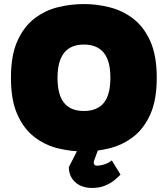

<svg xmlns="http://www.w3.org/2000/svg" viewBox="-20 -738 828 948"><path d="M394 10Q330 10 266.5 -5.5Q203 -21 150.5 -61Q98 -101 66 -172Q34 -243 34 -354Q34 -465 66 -536Q98 -607 150.5 -647Q203 -687 266.5 -702.5Q330 -718 394 -718Q458 -718 521.5 -702Q585 -686 637.5 -646Q690 -606 722 -535Q754 -464 754 -354Q754 -244 722 -173Q690 -102 637.5 -62Q585 -22 521.5 -6Q458 10 394 10ZM394 -190Q459 -190 492 -229.5Q525 -269 525 -354Q525 -438 492 -478Q459 -518 394 -518Q264 -518 264 -354Q264 -270 296.5 -230Q329 -190 394 -190ZM435 190Q383 190 351.5 161.5Q320 133 320 87L366 -3H466L445 54Q441 64 444.5 72Q448 80 458 80Q476 80 497 73Q518 66 532 54L575 124Q566 134 547 150Q528 166 500 178Q472 190 435 190Z"/></svg>

Font: Rowdies
Style: Bold
Weight: 700
Designer: Jaikishan Patel
Version: Version 1.000; ttfautohint (v1.8.3)